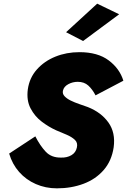

<svg xmlns="http://www.w3.org/2000/svg" viewBox="-20 -1003 694 1049"><path d="M631 -925 434 -779 341 -827 511 -983ZM173 -258Q199 -207 230 -174Q261 -141 314 -142Q346 -141 370 -155Q394 -169 400 -197Q406 -223 389 -239Q372 -255 344 -267Q316 -279 287 -291Q247 -309 208.5 -338Q170 -367 147 -411Q124 -455 132 -515Q141 -578 181.5 -623.5Q222 -669 282.5 -693.5Q343 -718 414 -718Q514 -718 574 -673Q634 -628 654 -562L502 -482Q485 -515 462.5 -535.5Q440 -556 405 -556Q377 -556 353 -543Q329 -530 324 -508Q320 -491 332.5 -477.5Q345 -464 366.5 -453.5Q388 -443 413 -434.5Q438 -426 460 -418Q533 -389 572.5 -333.5Q612 -278 601 -198Q590 -124 546.5 -74Q503 -24 436.5 1Q370 26 291 26Q229 26 175.5 2.5Q122 -21 84.5 -63.5Q47 -106 30 -164Z"/></svg>

Font: Jost* Heavy
Style: Italic
Weight: 800
Italic angle: -10°
Version: Version 3.7